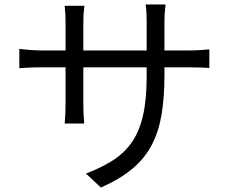

<svg xmlns="http://www.w3.org/2000/svg" viewBox="-20 -798 1040 864"><path d="M720 -459Q720 -359 707 -282Q694 -205 662.5 -145Q631 -85 575.5 -38.5Q520 8 434 46L367 -17Q435 -43 486.5 -75.5Q538 -108 572 -156Q606 -204 623 -276Q640 -348 640 -453V-495H355V-333Q355 -305 356.5 -277.5Q358 -250 359 -242H271Q272 -250 273.5 -277.5Q275 -305 275 -333V-495H167Q135 -495 105.5 -493.5Q76 -492 67 -491V-578Q74 -577 105 -574Q136 -571 167 -571H275V-699Q275 -715 274 -735Q273 -755 271 -772H360Q359 -765 357 -745Q355 -725 355 -699V-571H640V-696Q640 -725 638.5 -748Q637 -771 635 -778H725Q724 -771 722 -748Q720 -725 720 -696V-571H830Q863 -571 887.5 -573Q912 -575 922 -576V-492Q914 -493 888.5 -494Q863 -495 830 -495H720Z"/></svg>

Font: Chiron Sans HK TT
Style: Regular
Weight: 400
Designer: Ryoko NISHIZUKA 西塚涼子 (kana, bopomofo & ideographs); Paul D. Hunt (Latin, Greek & Cyrillic); Sandoll Communications 산돌커뮤니
Foundry: Adobe
Version: Version 2.022;hotconv 1.0.109;makeotfexe 2.5.65596